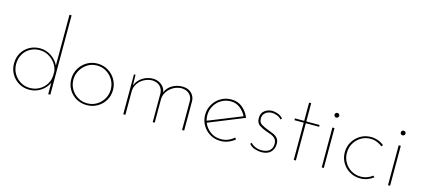

<svg xmlns="http://www.w3.org/2000/svg" viewBox="-59 -1250 3880 1757"><g transform="rotate(15 1881.0 -372.0)"><path d="M249 6Q195 6 150.5 -20Q106 -46 80 -90.5Q54 -135 54 -190Q54 -249 80.5 -293Q107 -337 151.5 -361.5Q196 -386 250 -386Q308 -386 357 -353Q406 -320 429 -271V-752H449V0H429V-108Q406 -57 357.5 -25.5Q309 6 249 6ZM251 -11Q300 -11 340.5 -34Q381 -57 405 -96Q429 -135 429 -184V-217Q422 -259 396.5 -293.5Q371 -328 333 -348.5Q295 -369 251 -369Q201 -369 161 -346.5Q121 -324 97.5 -283.5Q74 -243 74 -190Q74 -141 98 -100Q122 -59 162 -35Q202 -11 251 -11Z M597 -190Q597 -244 623.5 -289Q650 -334 694.5 -360.5Q739 -387 794 -387Q849 -387 894 -360.5Q939 -334 965.5 -289Q992 -244 992 -190Q992 -135 965.5 -90.5Q939 -46 894 -20Q849 6 794 6Q739 6 694.5 -19.5Q650 -45 623.5 -89Q597 -133 597 -190ZM617 -190Q617 -140 640.5 -99.5Q664 -59 704.5 -35Q745 -11 794 -11Q843 -11 883 -35Q923 -59 947 -99.5Q971 -140 971 -190Q971 -239 947 -279.5Q923 -320 883 -344.5Q843 -369 794 -369Q743 -369 703 -343Q663 -317 640 -276Q617 -235 617 -190Z M1155 -378 1157 -278Q1177 -328 1222 -356.5Q1267 -385 1321 -385Q1352 -385 1378.5 -371.5Q1405 -358 1421.5 -336Q1438 -314 1440 -287Q1460 -335 1503.5 -360Q1547 -385 1599 -385Q1652 -385 1683.5 -355Q1715 -325 1717 -282V0H1697V-277Q1696 -312 1671 -338.5Q1646 -365 1599 -368Q1558 -368 1522 -349Q1486 -330 1463 -297.5Q1440 -265 1438 -225V0H1419V-277Q1417 -312 1392 -338.5Q1367 -365 1320 -368Q1278 -368 1241.5 -348.5Q1205 -329 1182.5 -295.5Q1160 -262 1160 -219V0H1140V-378Z M2062 6Q2007 6 1962.5 -20Q1918 -46 1891.5 -90.5Q1865 -135 1865 -190Q1865 -244 1891.5 -289Q1918 -334 1962.5 -360.5Q2007 -387 2062 -387Q2125 -387 2168.5 -350.5Q2212 -314 2234 -259L1898 -123Q1916 -76 1959 -43.5Q2002 -11 2062 -11Q2097 -11 2128.5 -24Q2160 -37 2184 -59L2197 -45Q2170 -22 2135.5 -8Q2101 6 2062 6ZM1885 -190Q1885 -164 1892 -140L2208 -267Q2188 -309 2150 -339Q2112 -369 2061 -369Q2012 -369 1972 -345Q1932 -321 1908.5 -280Q1885 -239 1885 -190Z M2449 8Q2421 8 2387.5 -2.5Q2354 -13 2332 -40L2344 -52Q2359 -33 2387 -21Q2415 -9 2449 -9Q2473 -9 2495.5 -17Q2518 -25 2533 -44.5Q2548 -64 2548 -97Q2548 -127 2532 -144.5Q2516 -162 2491.5 -171.5Q2467 -181 2440 -190Q2403 -203 2375 -223Q2347 -243 2347 -287Q2347 -335 2378.5 -359Q2410 -383 2450 -383Q2473 -383 2502 -373Q2531 -363 2553 -339L2542 -326Q2525 -347 2498 -356Q2471 -365 2451 -365Q2433 -365 2413.5 -357.5Q2394 -350 2380 -333Q2366 -316 2366 -289Q2366 -252 2392 -235.5Q2418 -219 2451 -207Q2478 -197 2505 -186Q2532 -175 2549.5 -155.5Q2567 -136 2567 -102Q2567 -53 2537 -22.5Q2507 8 2449 8Z M2755 -543H2775V-370H2901V-353H2775V0H2755V-353H2667V-370H2755Z M3020 -378H3040V0H3020ZM3008 -497Q3008 -506 3014.5 -512.5Q3021 -519 3031 -519Q3040 -519 3046.5 -512.5Q3053 -506 3053 -497Q3053 -488 3046.5 -481.5Q3040 -475 3031 -475Q3021 -475 3014.5 -481.5Q3008 -488 3008 -497Z M3509 -37Q3483 -17 3451.5 -5.5Q3420 6 3385 6Q3330 6 3285.5 -20Q3241 -46 3214.5 -90Q3188 -134 3188 -189Q3188 -244 3214.5 -288.5Q3241 -333 3285.5 -359.5Q3330 -386 3384 -386Q3420 -386 3452 -374.5Q3484 -363 3509 -342L3498 -328Q3475 -346 3446 -357.5Q3417 -369 3385 -369Q3335 -369 3295 -344.5Q3255 -320 3231.5 -279.5Q3208 -239 3208 -189Q3208 -140 3231.5 -99.5Q3255 -59 3295.5 -35Q3336 -11 3385 -11Q3417 -11 3445.5 -21.5Q3474 -32 3497 -50Z M3648 -378H3668V0H3648ZM3636 -497Q3636 -506 3642.5 -512.5Q3649 -519 3659 -519Q3668 -519 3674.5 -512.5Q3681 -506 3681 -497Q3681 -488 3674.5 -481.5Q3668 -475 3659 -475Q3649 -475 3642.5 -481.5Q3636 -488 3636 -497Z"/></g></svg>

Font: Synthetic Thin
Style: Regular
Weight: 100
Designer: Santiago Orozco
Foundry: Typemade
Version: Version 2.000; ttfautohint (v1.8.4.7-5d5b)